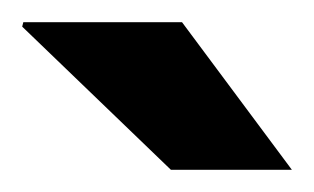

<svg xmlns="http://www.w3.org/2000/svg" viewBox="-20 -744 283 173"><path d="M243 -591H134L0 -720L1 -724H144Z"/></svg>

Font: Archivo SemiBold SemiExpanded
Style: Regular
Weight: 600
Width: 6
Version: Version 2.001